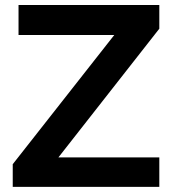

<svg xmlns="http://www.w3.org/2000/svg" viewBox="-20 -726 676 746"><path d="M599 0H29.5V-88L424 -590H52V-706.5H599V-614.5L207 -114.5H599Z"/></svg>

Font: Acari Sans
Style: Bold
Weight: 700
Designer: Alfredo Marco Pradil and Stefan Peev (font) & Cristiano Sobral (main changes)
Foundry: Alfredo Marco Pradil and Stefan Peev (font) & Cristiano Sobral (main changes)
Version: Version 1.063; ttfautohint (v1.8.3)